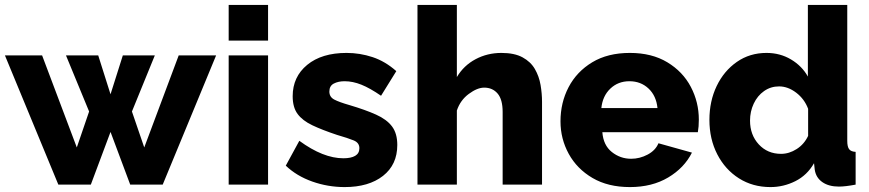

<svg xmlns="http://www.w3.org/2000/svg" viewBox="-24 -750 3531 780"><path d="M702 -525H854L637 0H505L425 -214L345 0H213L-4 -525H147L288 -151L338 -297L244 -525H375L425 -367L475 -525H605L512 -297L562 -151Z M905 -585V-730H1065V-585ZM905 0V-525H1065V0Z M1376 10Q1308 10 1244.5 -12.5Q1181 -35 1137 -77L1192 -178Q1289 -107 1371 -107Q1402 -107 1419 -117Q1436 -127 1436 -148Q1436 -170 1413 -179.5Q1390 -189 1345 -202Q1285 -222 1245 -241Q1205 -260 1185 -287Q1165 -314 1165 -359Q1165 -438 1224 -486.5Q1283 -535 1384 -535Q1438 -535 1489.5 -518Q1541 -501 1586 -461L1524 -361Q1479 -392 1444 -406Q1409 -420 1376 -420Q1350 -420 1332 -410.5Q1314 -401 1314 -378Q1314 -356 1334 -345.5Q1354 -335 1396 -323Q1460 -304 1503.5 -284.5Q1547 -265 1568.5 -236.5Q1590 -208 1590 -161Q1590 -81 1532 -35.5Q1474 10 1376 10Z M2178 0H2018V-295Q2018 -346 1997.5 -370Q1977 -394 1943 -394Q1915 -394 1880.5 -368.5Q1846 -343 1832 -301V0H1672V-730H1832V-437Q1860 -484 1908 -509.5Q1956 -535 2013 -535Q2066 -535 2099 -517Q2132 -499 2149 -469.5Q2166 -440 2172 -405Q2178 -370 2178 -336Z M2535 10Q2446 10 2383 -27Q2320 -64 2286.5 -125Q2253 -186 2253 -257Q2253 -333 2286 -396Q2319 -459 2382 -497Q2445 -535 2535 -535Q2624 -535 2687 -497Q2750 -459 2782.5 -397Q2815 -335 2815 -264Q2815 -235 2811 -213H2423Q2427 -160 2461.5 -132.5Q2496 -105 2540 -105Q2575 -105 2607 -122Q2639 -139 2651 -168L2787 -130Q2756 -68 2690.5 -29Q2625 10 2535 10ZM2419 -311H2647Q2642 -361 2610.5 -390.5Q2579 -420 2533 -420Q2487 -420 2455.5 -390Q2424 -360 2419 -311Z M2858 -263Q2858 -339 2887.5 -400.5Q2917 -462 2969.5 -498.5Q3022 -535 3090 -535Q3145 -535 3189.5 -508.5Q3234 -482 3258 -439V-730H3418V-178Q3418 -154 3425.5 -144Q3433 -134 3452 -133V0Q3410 8 3384 8Q3343 8 3317 -10Q3291 -28 3286 -60L3283 -87Q3255 -38 3207 -14Q3159 10 3106 10Q3034 10 2978 -25.5Q2922 -61 2890 -123Q2858 -185 2858 -263ZM3259 -198V-308Q3244 -348 3210.5 -373.5Q3177 -399 3141 -399Q3107 -399 3080 -380Q3053 -361 3038 -329Q3023 -297 3023 -260Q3023 -202 3058.5 -163.5Q3094 -125 3149 -125Q3182 -125 3212.5 -144.5Q3243 -164 3259 -198Z"/></svg>

Font: Raleway ExtraBold
Style: Regular
Weight: 800
Designer: Matt McInerney, Pablo Impallari, Rodrigo Fuenzalida
Foundry: Matt McInerney, Pablo Impallari, Rodrigo Fuenzalida
Version: Version 4.026